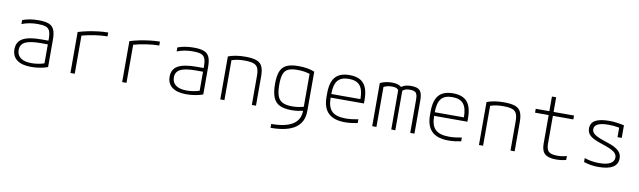

<svg xmlns="http://www.w3.org/2000/svg" viewBox="-47 -1331 7295 2193"><g transform="rotate(10 3600.0 -235.0)"><path d="M300 10Q192 10 135 -33Q78 -76 78 -156Q78 -242 146 -281Q214 -320 361 -320H444V-339Q444 -398 431 -430Q418 -462 385.5 -474Q353 -486 292 -486Q190 -486 107 -453V-499Q145 -514 191.5 -522Q238 -530 294 -530Q370 -530 413 -513Q456 -496 474 -454.5Q492 -413 492 -340V-22Q457 -8 404 1Q351 10 300 10ZM444 -277H360Q236 -277 181.5 -248.5Q127 -220 127 -156Q127 -97 170.5 -65Q214 -33 296 -33Q334 -33 374 -39.5Q414 -46 444 -57Z M755 -475Q808 -492 868.5 -504Q929 -516 989 -523Q1049 -530 1100 -530V-485Q1033 -485 953 -473Q873 -461 805 -442V0H755Z M1355 -475Q1408 -492 1468.5 -504Q1529 -516 1589 -523Q1649 -530 1700 -530V-485Q1633 -485 1553 -473Q1473 -461 1405 -442V0H1355Z M2100 10Q1992 10 1935 -33Q1878 -76 1878 -156Q1878 -242 1946 -281Q2014 -320 2161 -320H2244V-339Q2244 -398 2231 -430Q2218 -462 2185.5 -474Q2153 -486 2092 -486Q1990 -486 1907 -453V-499Q1945 -514 1991.5 -522Q2038 -530 2094 -530Q2170 -530 2213 -513Q2256 -496 2274 -454.5Q2292 -413 2292 -340V-22Q2257 -8 2204 1Q2151 10 2100 10ZM2244 -277H2160Q2036 -277 1981.5 -248.5Q1927 -220 1927 -156Q1927 -97 1970.5 -65Q2014 -33 2096 -33Q2134 -33 2174 -39.5Q2214 -46 2244 -57Z M2493 -498Q2574 -530 2691 -530Q2774 -530 2821 -513Q2868 -496 2887.5 -454.5Q2907 -413 2907 -340V0H2859V-338Q2859 -396 2844.5 -428Q2830 -460 2793.5 -472.5Q2757 -485 2691 -485Q2647 -485 2612 -480Q2577 -475 2541 -463V0H2493Z M3115 175Q3445 175 3447 -36Q3419 -29 3386.5 -24.5Q3354 -20 3315 -20Q3228 -20 3176 -45.5Q3124 -71 3101 -129Q3078 -187 3078 -284Q3078 -377 3100 -430.5Q3122 -484 3172.5 -507Q3223 -530 3310 -530Q3419 -530 3495 -498V-41Q3495 220 3115 220ZM3447 -83V-464Q3381 -485 3304 -485Q3235 -485 3196.5 -467Q3158 -449 3142.5 -405.5Q3127 -362 3127 -283Q3127 -201 3144.5 -153Q3162 -105 3203 -84.5Q3244 -64 3314 -64Q3384 -64 3447 -83Z M3940 10Q3810 10 3746.5 -51.5Q3683 -113 3683 -240V-280Q3683 -409 3735.5 -469.5Q3788 -530 3900 -530Q4013 -530 4065 -469.5Q4117 -409 4117 -280V-239H3731Q3731 -129 3780 -81.5Q3829 -34 3941 -34Q3976 -34 4013 -38.5Q4050 -43 4086 -50V-6Q4052 1 4014 5.5Q3976 10 3940 10ZM3731 -281H4069Q4069 -389 4029 -437.5Q3989 -486 3900 -486Q3811 -486 3771 -437.5Q3731 -389 3731 -281Z M4255 0V-500Q4314 -530 4395 -530Q4464 -530 4501 -499Q4530 -517 4554.5 -523.5Q4579 -530 4613 -530Q4688 -530 4716.5 -499Q4745 -468 4745 -385V0H4696V-385Q4696 -444 4677.5 -464.5Q4659 -485 4606 -485Q4580 -485 4562.5 -480Q4545 -475 4523 -459V0H4476V-454Q4476 -462 4458 -473.5Q4440 -485 4397 -485Q4343 -485 4304 -463V0Z M5140 10Q5010 10 4946.5 -51.5Q4883 -113 4883 -240V-280Q4883 -409 4935.5 -469.5Q4988 -530 5100 -530Q5213 -530 5265 -469.5Q5317 -409 5317 -280V-239H4931Q4931 -129 4980 -81.5Q5029 -34 5141 -34Q5176 -34 5213 -38.5Q5250 -43 5286 -50V-6Q5252 1 5214 5.5Q5176 10 5140 10ZM4931 -281H5269Q5269 -389 5229 -437.5Q5189 -486 5100 -486Q5011 -486 4971 -437.5Q4931 -389 4931 -281Z M5493 -498Q5574 -530 5691 -530Q5774 -530 5821 -513Q5868 -496 5887.5 -454.5Q5907 -413 5907 -340V0H5859V-338Q5859 -396 5844.5 -428Q5830 -460 5793.5 -472.5Q5757 -485 5691 -485Q5647 -485 5612 -480Q5577 -475 5541 -463V0H5493Z M6388 10Q6297 10 6257.5 -25.5Q6218 -61 6218 -143V-475H6060V-520H6218V-690H6267V-520H6504V-475H6267V-152Q6267 -86 6295 -60.5Q6323 -35 6395 -35Q6456 -35 6504 -51V-5Q6476 3 6447 6.5Q6418 10 6388 10Z M6879 10Q6832 10 6790.5 3Q6749 -4 6709 -17V-63Q6789 -35 6880 -35Q6965 -35 7009 -59.5Q7053 -84 7053 -130Q7053 -168 7016.5 -194.5Q6980 -221 6891 -250Q6820 -272 6777.5 -294Q6735 -316 6716.5 -343Q6698 -370 6698 -406Q6698 -469 6751 -499.5Q6804 -530 6913 -530Q6952 -530 6990 -525.5Q7028 -521 7085 -509V-363H7036V-473Q7001 -480 6973 -482.5Q6945 -485 6915 -485Q6829 -485 6788 -465Q6747 -445 6747 -404Q6747 -370 6782 -345Q6817 -320 6906 -291Q6979 -269 7021.5 -245.5Q7064 -222 7083 -194Q7102 -166 7102 -128Q7102 10 6879 10Z"/></g></svg>

Font: M PLUS Code Latin 60 Light
Style: Regular
Weight: 300
Width: 7
Monospace: yes
Designer: Coji Morishita
Foundry: UNDERFOREST DESIGN
Version: Version 1.005; ttfautohint (v1.8.3)